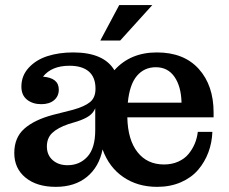

<svg xmlns="http://www.w3.org/2000/svg" viewBox="-20 -724 899 754"><path d="M374 -564.9 448.2 -704.1H578.1L452.1 -564.9ZM199.2 9.8Q124.5 9.8 80.3 -26.4Q36.1 -62.5 36.1 -123Q36.1 -183.6 75.4 -218.5Q114.7 -253.4 188 -272.9L267.1 -293Q312.5 -305.7 333.7 -323.2Q355 -340.8 355 -375V-376Q355 -420.4 328.9 -443.1Q302.7 -465.8 252.9 -465.8Q182.6 -465.8 148.9 -422.9Q210.9 -418 210.9 -372.1Q210.9 -346.2 192.4 -330.6Q173.8 -314.9 142.1 -314.9Q108.4 -314.9 86.2 -332.5Q64 -350.1 64 -383.8Q64 -426.8 92.8 -458Q121.6 -489.3 166.7 -503.7Q211.9 -518.1 267.1 -518.1Q387.7 -518.1 429.2 -448.2Q491.7 -518.1 596.2 -518.1Q702.1 -518.1 760.5 -453.4Q818.8 -388.7 818.8 -282.2V-263.2H480Q481.9 -174.8 520 -126.5Q558.1 -78.1 624 -78.1Q655.3 -78.1 680.2 -89.4Q705.1 -100.6 720.5 -119.4Q735.8 -138.2 744.9 -159.9Q753.9 -181.6 756.8 -206.1H814Q812.5 -163.6 798.3 -125.7Q784.2 -87.9 758.1 -57.1Q731.9 -26.4 690.4 -8.3Q648.9 9.8 597.2 9.8Q520.5 9.8 464.4 -28.6Q408.2 -66.9 382.8 -137.2Q369.1 -68.4 321.3 -29.3Q273.4 9.8 199.2 9.8ZM164.1 -148.9Q164.1 -115.2 186.8 -95.2Q209.5 -75.2 245.1 -75.2Q293 -75.2 323.5 -108.9Q354 -142.6 354 -212.9V-298.8Q346.7 -280.8 330.3 -269Q314 -257.3 283.2 -247.1L249 -236.8Q206.5 -222.2 185.3 -202.1Q164.1 -182.1 164.1 -148.9ZM692.9 -320.8Q691.4 -384.3 665.3 -422.1Q639.2 -460 591.8 -460Q546.4 -460 517.6 -426Q488.8 -392.1 481.9 -320.8Z"/></svg>

Font: Montagu Slab 144pt Medium
Style: Regular
Weight: 500
Designer: Florian Karsten
Foundry: Florian Karsten
Version: Version 1.000